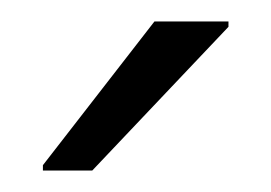

<svg xmlns="http://www.w3.org/2000/svg" viewBox="-20 -763 253 179"><path d="M20 -604V-609L124 -743H193V-738L66 -604Z"/></svg>

Font: Azeri Sans Light
Style: Regular
Weight: 300
Designer: Hector Gatti & Omnibus-Type (original fonts) / Cristiano Sobral (main changes and remastering)
Version: Version 1.000; ttfautohint (v1.6)